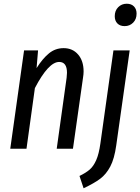

<svg xmlns="http://www.w3.org/2000/svg" viewBox="-20 -797 752 1029"><path d="M428 -414Q428 -399 425 -381L371 0H284L337 -380Q339 -400 339 -407Q339 -465 297 -465Q240 -465 167 -325L122 0H35L109 -527H184L176 -432Q209 -484 243 -511.5Q277 -539 321 -539Q369 -539 398.5 -505Q428 -471 428 -414ZM406 146Q441 129 461 111.5Q481 94 495.5 61.5Q510 29 518 -28L588 -527H675L603 -18Q593 54 571 95.5Q549 137 517 161Q485 185 428 212ZM595 -710Q595 -740 613.5 -758.5Q632 -777 659 -777Q684 -777 698 -762.5Q712 -748 712 -724Q712 -694 693.5 -675.5Q675 -657 648 -657Q623 -657 609 -671.5Q595 -686 595 -710Z"/></svg>

Font: Fira Sans Compressed
Style: Italic
Weight: 400
Width: 1
Italic angle: -8°
Designer: bBox Type GmbH & Carrois Corporate GbR & Edenspiekermann AG
Foundry: bBox Type GmbH & Carrois Corporate GbR & Edenspiekermann AG
Version: Version 4.301